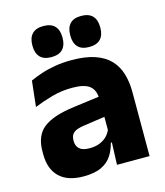

<svg xmlns="http://www.w3.org/2000/svg" viewBox="-105 -765 738 857"><g transform="rotate(-15 263.5 -336.5)"><path d="M332.5 0 337 -123 333.5 -130.5V-284L332.5 -304Q332.5 -345 308.5 -364.5Q284.5 -384 228 -384Q178.5 -384 134 -371.5Q89.5 -359 50 -343L63 -461.5Q86.5 -472.5 115.8 -482.2Q145 -492 180.5 -498Q216 -504 256.5 -504Q321 -504 364.5 -489Q408 -474 434 -446.5Q460 -419 471.5 -380.8Q483 -342.5 483 -296.5V0ZM176 11.5Q102.5 11.5 64.5 -25.5Q26.5 -62.5 26.5 -131V-144.5Q26.5 -217 71.2 -251.8Q116 -286.5 213.5 -299L345.5 -316.5L354.5 -224.5L237.5 -207.5Q202 -203 187.5 -191Q173 -179 173 -155.5V-152Q173 -129.5 187.5 -116.2Q202 -103 234 -103Q262 -103 282.2 -111.5Q302.5 -120 315.5 -133.8Q328.5 -147.5 335 -164.5L356.5 -102.5H331.5Q323.5 -70.5 306.8 -44.5Q290 -18.5 258.5 -3.5Q227 11.5 176 11.5ZM174.5 -540Q140 -540 122.8 -558.2Q105.5 -576.5 105.5 -609.5V-613.5Q105.5 -647 122.8 -665.2Q140 -683.5 174.5 -683.5Q210 -683.5 227.2 -665.2Q244.5 -647 244.5 -613.5V-609.5Q244.5 -576.5 227.2 -558.2Q210 -540 174.5 -540ZM349.5 -540Q314.5 -540 297.5 -558.2Q280.5 -576.5 280.5 -609.5V-613.5Q280.5 -647 297.5 -665.2Q314.5 -683.5 349.5 -683.5Q384.5 -683.5 401.8 -665.2Q419 -647 419 -613.5V-609.5Q419 -576.5 401.8 -558.2Q384.5 -540 349.5 -540Z"/></g></svg>

Font: Anek Telugu
Style: Bold
Weight: 700
Designer: Omkar Bhoir (Telugu), Yesha Goshar (Latin)
Foundry: Ek Type
Version: Version 1.003